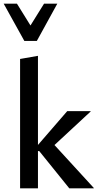

<svg xmlns="http://www.w3.org/2000/svg" viewBox="-32 -1022 529 1042"><path d="M344 0 181 -202H165V-225L333 -419H460V-417L225 -199L237 -264L477 -2V0ZM77 0V-702L174 -719V0ZM100 -800 118 -859 207 -1002H279L168 -800ZM100 -800 -12 -1002H60L150 -857L168 -800Z"/></svg>

Font: Ysabeau Office SemiBold
Style: Regular
Weight: 600
Designer: Christian Thalmann (Catharsis Fonts)
Version: Version 2.001;gftools[0.9.30]; featfreeze: tnum,lnum,ss02